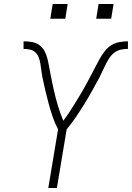

<svg xmlns="http://www.w3.org/2000/svg" viewBox="-20 -942 661 962"><path d="M222 0 271 -294Q255 -324 244 -356.5Q233 -389 224 -422Q215 -455 207 -489Q199 -523 192 -557V-558Q189 -574 187 -590Q185 -606 182.5 -622Q180 -638 174.5 -653Q169 -668 158 -679Q147 -690 130.5 -693.5Q114 -697 98 -697V-735Q119 -735 139.5 -731.5Q160 -728 176 -717Q192 -706 202 -688Q212 -670 217 -650.5Q222 -631 225.5 -611Q229 -591 233 -571Q237 -551 241 -531Q245 -511 249.5 -491.5Q254 -472 259 -452Q264 -432 270 -413Q276 -394 282.5 -375Q289 -356 297 -337Q311 -355 323.5 -374Q336 -393 348 -412Q360 -431 371.5 -450Q383 -469 394.5 -488.5Q406 -508 416.5 -528Q427 -548 437.5 -567.5Q448 -587 458 -607Q468 -627 479 -646.5Q490 -666 504 -684.5Q518 -703 537 -715Q556 -727 578 -731Q600 -735 621 -735V-697Q604 -697 586.5 -693.5Q569 -690 554 -679Q539 -668 529 -653Q519 -638 511 -622Q503 -606 495.5 -590Q488 -574 480 -558V-557Q461 -523 442.5 -489Q424 -455 403.5 -422Q383 -389 361 -356.5Q339 -324 314 -294L265 0ZM462 -848 474 -922H549L537 -848ZM232 -848 244 -922H319L307 -848Z"/></svg>

Font: Iosevka SS04 XLt Ex
Style: Italic
Weight: 200
Width: 7
Italic angle: -9°
Monospace: yes
Designer: Belleve Invis
Foundry: Belleve Invis
Version: Version 19.0.0; ttfautohint (v1.8.4)